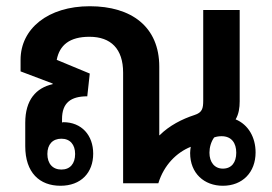

<svg xmlns="http://www.w3.org/2000/svg" viewBox="-20 -588 872 616"><path d="M174 8C240 8 279 -34 279 -95C279 -154 242 -196 183 -196L179 -195V-206C179 -258 207 -279 260 -279L268 -352L162 -396C171 -443 203 -470 267 -470C336 -470 375 -431 375 -355V0H488C506 -59 547 -99 592 -117C591 -110 590 -104 590 -97C590 -32 635 8 695 8C758 8 800 -35 800 -99C800 -147 777 -188 736 -205C746 -222 749 -242 749 -263V-556H632V-266C632 -240 629 -227 604 -219C564 -206 523 -185 492 -154H491V-374C491 -502 402 -568 268 -568C134 -568 46 -496 46 -396V-359L149 -320V-318C96 -306 61 -268 61 -194V-119C61 -34 107 8 174 8ZM695 -47C668 -47 652 -68 652 -98C652 -115 657 -133 667 -147C675 -150 683 -151 691 -151C723 -151 738 -129 738 -98C738 -67 723 -47 695 -47ZM177 -44C149 -44 132 -63 132 -94C132 -125 149 -143 177 -143C205 -143 221 -124 221 -94C221 -63 205 -44 177 -44Z"/></svg>

Font: Noto Sans Thai Looped SemiCondensed SemiBold
Style: Regular
Weight: 600
Width: 4
Designer: Sasikarn Vongin, Ben Mitchell
Foundry: The Fontpad Ltd
Version: Version 1.001